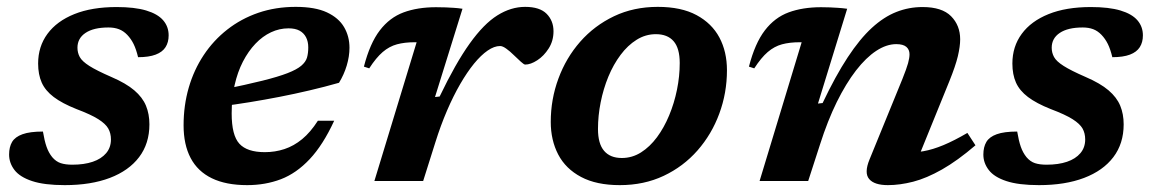

<svg xmlns="http://www.w3.org/2000/svg" viewBox="-20 -527 3358 559"><path d="M105 -144Q109.5 -117 115.5 -99.8Q121.5 -82.5 132 -69.5Q143 -56.5 156.8 -52Q170.5 -47.5 190.5 -47.5Q225 -47.5 250 -56Q275 -64.5 289 -81Q303 -97.5 303 -121Q303 -139 295.2 -152.8Q287.5 -166.5 266.2 -180Q245 -193.5 202.5 -209.5Q161 -226 136.5 -244.5Q112 -263 101.5 -286.5Q91 -310 91 -342Q91 -391.5 118.2 -428.5Q145.5 -465.5 196.5 -486Q247.5 -506.5 319.5 -506.5Q372 -506.5 405.5 -496.5Q439 -486.5 455 -468Q471 -449.5 471 -424Q471 -404 462 -389.8Q453 -375.5 433.2 -368Q413.5 -360.5 382 -360.5Q376.5 -383.5 369 -398.8Q361.5 -414 350.5 -425.5Q339.5 -437 326.2 -442Q313 -447 296 -447Q252.5 -447 229 -431.2Q205.5 -415.5 205.5 -388Q205.5 -373.5 212.2 -361Q219 -348.5 240.2 -335Q261.5 -321.5 304 -303Q347 -284.5 371 -264Q395 -243.5 405 -219.2Q415 -195 415 -165Q415 -109 385 -69.5Q355 -30 299.8 -9Q244.5 12 168.5 12Q109 12 73.5 0.2Q38 -11.5 22.2 -32Q6.5 -52.5 6.5 -77Q6.5 -99 15.2 -113.8Q24 -128.5 45.5 -136.2Q67 -144 105 -144Z M820 -444.5Q793.5 -444.5 769 -433Q744.5 -421.5 723.8 -399.8Q703 -378 687.2 -347.5Q671.5 -317 663 -279Q654.5 -241 654.5 -196.5Q654.5 -133 677 -108.5Q699.5 -84 751 -84Q781 -84 808.2 -93Q835.5 -102 859.8 -122Q884 -142 905.5 -175.5H953Q920.5 -105 881.8 -63.8Q843 -22.5 797.8 -5.2Q752.5 12 699.5 12Q638 12 596.8 -8Q555.5 -28 535 -67Q514.5 -106 514.5 -162Q514.5 -220 529.5 -271.8Q544.5 -323.5 573 -366.5Q601.5 -409.5 641.8 -441Q682 -472.5 732.2 -489.8Q782.5 -507 841 -507Q897.5 -507 931.8 -491Q966 -475 981.8 -448Q997.5 -421 997.5 -388Q997.5 -363 989.5 -336.2Q981.5 -309.5 967 -286Q925 -274 881.2 -263.8Q837.5 -253.5 793.8 -245Q750 -236.5 707 -229.5Q664 -222.5 624 -217.5L627 -266Q697.5 -280.5 743.8 -292Q790 -303.5 817 -314Q844 -324.5 857 -335.5Q870 -346.5 873.8 -359.2Q877.5 -372 877.5 -389Q877.5 -406 871 -418.5Q864.5 -431 852 -437.8Q839.5 -444.5 820 -444.5Z M1193 -404Q1192 -404 1190.2 -404Q1188.5 -404 1187 -404Q1158 -404 1135.8 -398Q1113.5 -392 1094.2 -375.5Q1075 -359 1055 -328L1039.5 -333Q1057 -401 1085.8 -438.5Q1114.5 -476 1155.2 -491Q1196 -506 1249.5 -506Q1265 -506 1277.5 -505.5Q1290 -505 1301.5 -504.2Q1313 -503.5 1326.5 -501.5L1246.5 -244.5L1260 -246Q1306.5 -343 1347.5 -400.2Q1388.5 -457.5 1428 -482.2Q1467.5 -507 1509 -507Q1551.5 -507 1571.5 -486.8Q1591.5 -466.5 1591.5 -436Q1591.5 -408 1577.5 -386Q1563.5 -364 1544.2 -351.5Q1525 -339 1509 -339Q1505.5 -339 1496.2 -347.5Q1487 -356 1476 -366.5Q1465 -377.5 1454.2 -385.2Q1443.5 -393 1436 -393Q1419 -393 1399.8 -379.8Q1380.5 -366.5 1360.2 -341.8Q1340 -317 1320 -282.5Q1300 -248 1281.5 -205Q1263 -162 1247.5 -112.5L1212 0H1070Z M1895 -507Q1963.5 -507 2008 -483Q2052.5 -459 2074.5 -417.8Q2096.5 -376.5 2096.5 -322.5Q2096.5 -256.5 2074.2 -196.2Q2052 -136 2010.8 -89Q1969.5 -42 1912.2 -15Q1855 12 1784.5 12Q1716.5 12 1671.8 -11.8Q1627 -35.5 1605.2 -77.2Q1583.5 -119 1583.5 -172Q1583.5 -238 1605.8 -298.2Q1628 -358.5 1669.2 -405.5Q1710.5 -452.5 1767.8 -479.8Q1825 -507 1895 -507ZM1790.5 -67Q1820.5 -67 1846.2 -83.2Q1872 -99.5 1892.8 -127.5Q1913.5 -155.5 1928.2 -191Q1943 -226.5 1951 -265.8Q1959 -305 1959 -343.5Q1959 -386.5 1941.2 -407Q1923.5 -427.5 1889.5 -427.5Q1859.5 -427.5 1833.5 -411.2Q1807.5 -395 1786.8 -367.2Q1766 -339.5 1751.2 -303.8Q1736.5 -268 1728.8 -229Q1721 -190 1721 -151.5Q1721 -108.5 1738.8 -87.8Q1756.5 -67 1790.5 -67Z M2176 -328 2160.5 -333Q2178 -401 2206.8 -438.5Q2235.5 -476 2276.2 -491Q2317 -506 2370.5 -506Q2384.5 -506 2396.2 -505.5Q2408 -505 2419.8 -504.2Q2431.5 -503.5 2446.5 -501.5L2361.5 -225.5L2375 -227Q2412.5 -306 2448 -360Q2483.5 -414 2518.5 -446Q2553.5 -478 2589.8 -492.2Q2626 -506.5 2666 -506.5Q2722.5 -506.5 2749 -479.8Q2775.5 -453 2775.5 -412.5Q2775.5 -392 2768.8 -363.5Q2762 -335 2744 -290.5L2643 -42L2615.5 -83.5Q2642 -82 2668.8 -86.8Q2695.5 -91.5 2726.8 -104.5Q2758 -117.5 2796.5 -140L2820 -104Q2767.5 -59 2722.5 -33.5Q2677.5 -8 2638.8 2Q2600 12 2565 12Q2525.5 12 2510.5 -5.8Q2495.5 -23.5 2511.5 -62.5L2607.5 -297.5Q2619.5 -327.5 2623.8 -343Q2628 -358.5 2628 -369Q2628 -382.5 2618.8 -390.5Q2609.5 -398.5 2589.5 -398.5Q2561 -398.5 2531.2 -379Q2501.5 -359.5 2472.2 -321.8Q2443 -284 2416.2 -229.8Q2389.5 -175.5 2367.5 -106.5L2333 0H2191.5L2314 -404Q2313 -404 2311.2 -404Q2309.5 -404 2308 -404Q2279 -404 2256.8 -398Q2234.5 -392 2215.2 -375.5Q2196 -359 2176 -328Z M2941.5 -144Q2946 -117 2952 -99.8Q2958 -82.5 2968.5 -69.5Q2979.5 -56.5 2993.2 -52Q3007 -47.5 3027 -47.5Q3061.5 -47.5 3086.5 -56Q3111.5 -64.5 3125.5 -81Q3139.5 -97.5 3139.5 -121Q3139.5 -139 3131.8 -152.8Q3124 -166.5 3102.8 -180Q3081.5 -193.5 3039 -209.5Q2997.5 -226 2973 -244.5Q2948.5 -263 2938 -286.5Q2927.5 -310 2927.5 -342Q2927.5 -391.5 2954.8 -428.5Q2982 -465.5 3033 -486Q3084 -506.5 3156 -506.5Q3208.5 -506.5 3242 -496.5Q3275.5 -486.5 3291.5 -468Q3307.5 -449.5 3307.5 -424Q3307.5 -404 3298.5 -389.8Q3289.5 -375.5 3269.8 -368Q3250 -360.5 3218.5 -360.5Q3213 -383.5 3205.5 -398.8Q3198 -414 3187 -425.5Q3176 -437 3162.8 -442Q3149.5 -447 3132.5 -447Q3089 -447 3065.5 -431.2Q3042 -415.5 3042 -388Q3042 -373.5 3048.8 -361Q3055.5 -348.5 3076.8 -335Q3098 -321.5 3140.5 -303Q3183.5 -284.5 3207.5 -264Q3231.5 -243.5 3241.5 -219.2Q3251.5 -195 3251.5 -165Q3251.5 -109 3221.5 -69.5Q3191.5 -30 3136.2 -9Q3081 12 3005 12Q2945.5 12 2910 0.2Q2874.5 -11.5 2858.8 -32Q2843 -52.5 2843 -77Q2843 -99 2851.8 -113.8Q2860.5 -128.5 2882 -136.2Q2903.5 -144 2941.5 -144Z"/></svg>

Font: Newsreader 9pt SemiBold
Style: Italic
Weight: 600
Italic angle: -17°
Designer: Hugues Gentile
Foundry: Production Type
Version: Version 1.003